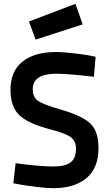

<svg xmlns="http://www.w3.org/2000/svg" viewBox="-20 -977 571 1008"><path d="M482 -679 473 -574Q333 -590 275 -590Q152 -590 152 -508Q152 -466 181 -446.5Q210 -427 302 -401Q414 -368 455.5 -327.5Q497 -287 497 -199Q497 -94 433.5 -41.5Q370 11 261 11Q227 11 174.5 4.5Q122 -2 86 -8L50 -15L62 -120Q189 -103 260 -103Q322 -103 350.5 -124.5Q379 -146 379 -196Q379 -236 352 -256.5Q325 -277 247 -297Q130 -327 82.5 -371.5Q35 -416 35 -506Q35 -603 98 -653.5Q161 -704 275 -704Q309 -704 361 -698Q413 -692 448 -686ZM132 -864 376 -957 414 -849 167 -769Z"/></svg>

Font: TitilliumText22L Rg
Style: Bold
Weight: 700
Designer: Campivisivi
Foundry: Campivisivi
Version: 1.000